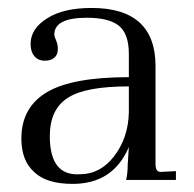

<svg xmlns="http://www.w3.org/2000/svg" viewBox="-20 -448 482 478"><path d="M418 -22V0H293.9Q297.9 -16.1 297.9 -37.1L300.8 -82Q261.7 9.8 161.1 9.8Q96.2 9.8 65.9 -19Q33.2 -47.4 33.2 -103Q33.2 -181.6 98.1 -219.2Q161.1 -255.9 300.8 -255.9V-314Q300.8 -364.7 274.9 -384.8Q250 -403.8 195.8 -403.8Q115.2 -403.8 115.2 -361.8Q115.2 -357.4 120.1 -346.2Q124 -336.9 124 -326.2Q124 -311.5 115.2 -304.2Q106.4 -296.9 91.8 -296.9Q74.2 -296.9 64.9 -309.1Q56.2 -319.3 56.2 -338.9Q56.2 -377 98.1 -402.8Q138.2 -428.2 208 -428.2Q367.2 -428.2 367.2 -283.2V-39.1Q367.2 -20 379.9 -20ZM179.2 -14.2Q229.5 -14.2 264.2 -59.1Q299.3 -105 300.8 -168V-232.9Q193.4 -232.9 149.9 -205.1Q104 -176.8 104 -108.9Q104 -59.1 122.8 -35.4Q141.6 -11.7 179.2 -14.2Z"/></svg>

Font: Unna Light
Style: Regular
Weight: 300
Designer: Jorge de Buen Unna
Foundry: Omnibus-Type
Version: Version 2.007;PS 002.007;hotconv 1.0.88;makeotf.lib2.5.64775